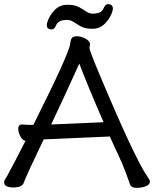

<svg xmlns="http://www.w3.org/2000/svg" viewBox="-27 -892 744 927"><path d="M220 -291 473 -302Q391 -491 356 -585Q278 -413 220 -291ZM633 15Q607 15 601 -1Q582 -57 561 -107L503 -233L345 -226Q199 -219 184 -219Q101 -47 87 -8Q79 13 37 13Q-7 13 -7 -12Q-7 -20 -2.5 -26Q2 -32 6 -39.5Q10 -47 19.5 -65Q29 -83 48.5 -119.5Q68 -156 96 -212H99Q83 -212 72 -232.5Q61 -253 61 -270Q61 -291 79 -291Q98 -289 134 -289Q307 -634 312 -681Q314 -701 320.5 -709Q327 -717 346 -717Q362 -717 383 -707Q404 -697 408 -680L405 -660Q405 -648 458 -522Q624 -127 685 -39Q697 -22 697 -16Q697 0 676.5 7.5Q656 15 633 15ZM223 -750Q199 -750 199 -771Q199 -777 200 -780Q209 -813 234.5 -841Q260 -869 298 -869Q334 -869 354 -858Q374 -847 389 -836.5Q404 -826 421 -826Q439 -826 453 -831.5Q467 -837 474.5 -854.5Q482 -872 494 -872Q518 -872 518 -850Q518 -845 517 -842Q509 -810 483 -781.5Q457 -753 420 -753Q383 -753 363 -764.5Q343 -776 328 -786Q313 -796 296 -796Q278 -796 264 -790.5Q250 -785 242.5 -767.5Q235 -750 223 -750Z"/></svg>

Font: ToneOZ-Pinyin-WenKai-Medium
Style: Medium
Weight: 700
Designer: Fontworks Inc.
Foundry: ToneOZ
Version: Version 0.240331